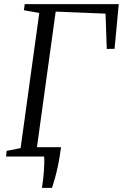

<svg xmlns="http://www.w3.org/2000/svg" viewBox="-20 -763 599 936"><path d="M184.5 153Q187.5 135 190 113.8Q192.5 92.5 194 71.2Q195.5 50 196 31.5Q196.5 13 195 0L144 -45.5H277.5Q271 5 263 43Q255 81 247.2 108Q239.5 135 233.5 153ZM9.5 0 12.5 -27.5 80.5 -41 171.5 -700 96.5 -713 100.5 -743H559L538.5 -525L500.5 -524.5L494.5 -696.5L251.5 -706.5L159.5 -41L270 -27.5L267 0Z"/></svg>

Font: Merriweather 72pt Light
Style: Italic
Weight: 300
Italic angle: -7.8°
Version: Version 2.101